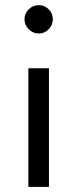

<svg xmlns="http://www.w3.org/2000/svg" viewBox="-20 -725 300 745"><path d="M75 -650Q75 -628 91.5 -611.5Q108 -595 130 -595Q153 -595 169 -611.5Q185 -628 185 -650Q185 -673 169 -689Q153 -705 130 -705Q108 -705 91.5 -689Q75 -673 75 -650ZM90 -460V0H170V-460Z"/></svg>

Font: Glinicke Jost Regular
Style: Regular
Weight: 400
Version: Version 3.710